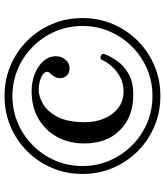

<svg xmlns="http://www.w3.org/2000/svg" viewBox="40 -793 730 850"><g transform="rotate(-90 405.0 -368.0)"><path d="M405 -23Q333 -23 270.5 -49.5Q208 -76 160.5 -123.5Q113 -171 86.5 -233.5Q60 -296 60 -368Q60 -440 86.5 -502.5Q113 -565 160.5 -612.5Q208 -660 270.5 -686.5Q333 -713 405 -713Q477 -713 539.5 -686.5Q602 -660 649.5 -612.5Q697 -565 723.5 -502.5Q750 -440 750 -368Q750 -296 723.5 -233.5Q697 -171 649.5 -123.5Q602 -76 539.5 -49.5Q477 -23 405 -23ZM405 -58Q469 -58 525 -82Q581 -106 624 -149Q667 -192 691 -248Q715 -304 715 -368Q715 -432 691 -488Q667 -544 624 -587Q581 -630 525 -654Q469 -678 405 -678Q341 -678 285 -654Q229 -630 186 -587Q143 -544 119 -488Q95 -432 95 -368Q95 -304 119 -248Q143 -192 186 -149Q229 -106 285 -82Q341 -58 405 -58ZM410 -143Q313 -143 254 -201.5Q195 -260 195 -360Q195 -426 223 -478.5Q251 -531 303 -562Q355 -593 428 -593Q465 -593 500 -580Q535 -567 558 -542.5Q581 -518 581 -485Q581 -461 566 -443Q551 -425 526 -425Q508 -425 496 -437Q484 -449 484 -467Q484 -481 491 -493Q498 -505 509 -515Q512 -520 512 -523Q512 -536 499 -544.5Q486 -553 468 -557.5Q450 -562 434 -562Q403 -562 369 -542Q335 -522 312 -477Q289 -432 289 -357Q289 -309 306 -270Q323 -231 353.5 -208.5Q384 -186 425 -186Q461 -186 489.5 -201.5Q518 -217 537 -239Q556 -261 564 -280Q570 -293 583 -286Q595 -281 590 -269Q582 -247 562 -217Q542 -187 505.5 -165Q469 -143 410 -143Z"/></g></svg>

Font: Zen Old Mincho
Style: Bold
Weight: 700
Designer: Yoshimichi Ohira
Foundry: Positype
Version: Version 1.500